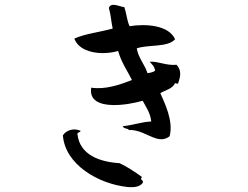

<svg xmlns="http://www.w3.org/2000/svg" viewBox="-20 -757 1040 806"><path d="M728 -408C736 -431 745 -460 721 -485C677 -481 646 -500 608 -498C618 -487 629 -478 631 -460C624 -455 612 -451 599 -450C588 -486 561 -513 554 -554C604 -571 683 -557 715 -592C689 -652 591 -658 524 -647C513 -670 511 -701 502 -727C478 -730 447 -749 437 -724C445 -697 447 -665 453 -637C393 -621 336 -615 292 -595C308 -552 358 -535 408 -534C432 -534 456 -537 476 -543C489 -495 517 -456 534 -421C482 -401 422 -380 363 -389C354 -335 399 -317 454 -316C498 -315 547 -325 579 -334C593 -307 611 -284 615 -247C572 -245 542 -232 495 -227C500 -215 519 -219 521 -211C562 -214 598 -188 632 -177C653 -170 673 -170 692 -185C709 -248 672 -323 653 -366C675 -379 704 -384 715 -408C720 -408 726 -402 728 -408ZM579 11C585 -3 564 0 576 -14C547 -35 516 -56 482 -72C400 -77 314 -106 305 -195C305 -203 318 -200 318 -208C288 -221 258 -210 244 -189C253 -66 393 15 515 28C546 31 568 26 579 11Z"/></svg>

Font: Yuji Syuku Std R
Style: Regular
Weight: 400
Designer: Kataoka Yuji
Foundry: Kinuta Font Factory
Version: Version 3.000;hotconv 1.0.111;makeotfexe 2.5.65597